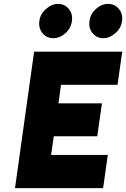

<svg xmlns="http://www.w3.org/2000/svg" viewBox="-20 -965 647 985"><path d="M278 -945Q245 -945 216 -919Q186 -893 182 -857Q177 -820 198 -795Q219 -769 253 -769Q287 -769 316 -795Q344 -820 349 -857Q354 -894 333 -919Q312 -945 278 -945ZM535 -945Q501 -945 472 -919Q444 -894 439 -857Q434 -820 455 -795Q476 -769 510 -769Q543 -769 572 -795Q602 -821 606 -857Q611 -894 590 -919Q569 -945 535 -945ZM57 0H509L533 -170H242L256 -266H479L503 -435H280L293 -530H583L607 -700H155Z"/></svg>

Font: Unageo
Style: Black-Italic
Weight: 900
Designer: Richard Sepsi
Foundry: Richard Sepsi
Version: Version 2.000